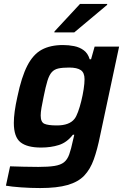

<svg xmlns="http://www.w3.org/2000/svg" viewBox="-20 -746 644 972"><path d="M183 206Q135 206 86 202.5Q37 199 10 194L31 96Q60 97 100.5 98Q141 99 174 99Q225 99 256 94Q287 89 304 75.5Q321 62 330.5 35.5Q340 9 349 -34Q351 -41 352.5 -48.5Q354 -56 356 -64H349Q319 -25 278.5 -12Q238 1 188 1Q117 1 83.5 -26Q50 -53 50 -124Q50 -150 54.5 -183Q59 -216 68 -256Q89 -357 118.5 -414Q148 -471 191.5 -494.5Q235 -518 299 -518Q328 -518 355.5 -512.5Q383 -507 404 -491.5Q425 -476 434 -446H441L459 -510H583L487 -60Q473 10 455 60.5Q437 111 406.5 143Q376 175 322.5 190.5Q269 206 183 206ZM268 -111Q331 -111 357 -144Q366 -155 375 -179.5Q384 -204 391.5 -234.5Q399 -265 403.5 -294.5Q408 -324 408 -345Q408 -378 389 -391Q370 -404 330 -404Q297 -404 276 -399.5Q255 -395 242 -380.5Q229 -366 220 -336.5Q211 -307 201 -257Q194 -224 190 -200.5Q186 -177 186 -161Q186 -128 204.5 -119.5Q223 -111 268 -111ZM255 -582 256 -587 385 -726H523L522 -721L356 -582Z"/></svg>

Font: Saira SemiBold
Style: Italic
Weight: 600
Italic angle: -12°
Designer: Hector Gatti with collaboration of the Omnibus-Type team
Foundry: Omnibus-Type
Version: Version 1.100; ttfautohint (v1.8.3)